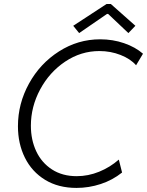

<svg xmlns="http://www.w3.org/2000/svg" viewBox="-20 -922 728 950"><path d="M68.8 -297.4Q68.8 -409.2 123.5 -508.5Q178.2 -607.9 272 -667.7Q365.7 -727.5 475.6 -727.5Q538.1 -727.5 594 -708.3Q649.9 -689 687.5 -656.2L653.3 -599.1Q625.5 -630.9 576.4 -650.1Q527.3 -669.4 471.7 -669.4Q380.4 -669.4 302.5 -617.2Q224.6 -564.9 178.7 -479.5Q132.8 -394 132.8 -299.8Q132.8 -230 159.4 -173.3Q186 -116.7 237.3 -83.5Q288.6 -50.3 359.4 -50.3Q416.5 -50.3 470.5 -72.3Q524.4 -94.2 567.9 -132.3L584 -68.4Q537.1 -30.8 478.5 -11.5Q419.9 7.8 358.4 7.8Q268.6 7.8 203.1 -32.2Q137.7 -72.3 103.3 -141.6Q68.8 -210.9 68.8 -297.4ZM342.3 -794.4 507.3 -902.3H528.3L649.9 -794.4L615.2 -758.3L515.1 -853H509.3L371.6 -758.3Z"/></svg>

Font: Reddit Sans Fudge Light Italic
Style: Regular
Weight: 300
Italic angle: -11.25°
Designer: Stephen Hutchings
Version: Version 1.013